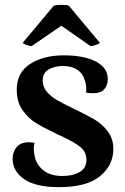

<svg xmlns="http://www.w3.org/2000/svg" viewBox="-20 -757 514 791"><path d="M32 -104Q32 -131 48.5 -151Q65 -171 100 -171Q106 -171 122 -169Q119 -157 119 -144Q119 -133 122 -119Q127 -82 156.5 -57Q186 -32 237 -32Q281 -32 308.5 -48.5Q336 -65 336 -98Q336 -131 311.5 -151Q287 -171 234 -196Q221 -201 212 -206Q159 -231 127 -251Q95 -271 72 -304.5Q49 -338 49 -387Q49 -458 104 -493.5Q159 -529 243 -529Q326 -529 375 -503.5Q424 -478 424 -431Q424 -407 410.5 -390.5Q397 -374 368 -373H358Q349 -373 335 -375Q337 -411 328 -429Q321 -455 298 -470Q275 -485 239 -485Q204 -485 180 -470.5Q156 -456 156 -426Q156 -399 172.5 -379.5Q189 -360 212.5 -346Q236 -332 280 -311Q336 -284 368 -265.5Q400 -247 423.5 -216.5Q447 -186 447 -143Q447 -77 392.5 -31.5Q338 14 222 14Q128 14 80 -18.5Q32 -51 32 -104ZM74 -581 201 -733Q209 -737 234 -737Q256 -737 264 -733L391 -581Q390 -577 375.5 -572Q361 -567 353 -567L233 -651L110 -567Q102 -567 88.5 -572Q75 -577 74 -581Z"/></svg>

Font: Arima Madurai ExtraBold
Style: Regular
Weight: 800
Designer: Joana Correia and Natanael Gama
Foundry: NDISCOVER
Version: Version 1.019